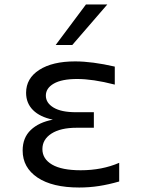

<svg xmlns="http://www.w3.org/2000/svg" viewBox="-20 -838 642 869"><path d="M369.1 -817.9H465.8L307.1 -634.3H231.9ZM338.4 10.7Q216.8 10.7 149.7 -34.4Q82.5 -79.6 82.5 -156.7Q82.5 -214.8 119.4 -249.8Q156.2 -284.7 219.2 -296.4Q160.6 -308.6 129.4 -339.8Q98.1 -371.1 98.1 -418Q98.1 -483.4 157.7 -521.7Q217.3 -560.1 319.8 -560.1Q397 -560.1 499.5 -536.6V-455.1Q448.2 -468.3 406.2 -474.4Q364.3 -480.5 329.1 -480.5Q259.8 -480.5 223.6 -459.7Q187.5 -439 187.5 -405.3Q187.5 -372.1 222.4 -351.1Q257.3 -330.1 323.7 -330.1H404.8V-259.8H327.1Q253.9 -259.8 212.9 -233.4Q171.9 -207 171.9 -163.1Q171.9 -118.7 215.8 -93Q259.8 -67.4 345.2 -67.4Q441.9 -67.4 519.5 -101.1V-16.6Q472.2 -2.9 428.2 3.9Q384.3 10.7 338.4 10.7Z"/></svg>

Font: Vazir Code Hack
Style: Code-Hack
Weight: 400
Foundry: DejaVu fonts team - Redesigned by Saber Rastikerdar
Version: Version 1.1.2